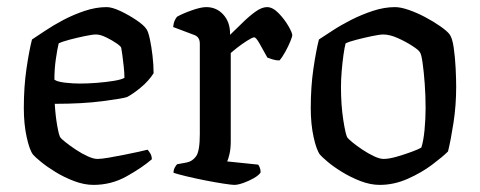

<svg xmlns="http://www.w3.org/2000/svg" viewBox="-20 -520 1350 540"><path d="M243 0Q217 0 189 -10.5Q161 -21 136.5 -36Q112 -51 95 -65Q78 -79 73 -85Q63 -98 55 -134.5Q47 -171 47 -216Q47 -276 54.5 -327Q62 -378 70 -409Q84 -418 107 -433.5Q130 -449 158.5 -464Q187 -479 218.5 -489.5Q250 -500 280 -500Q295 -500 318.5 -489Q342 -478 363.5 -463.5Q385 -449 392 -438Q397 -431 401.5 -410Q406 -389 409 -363Q412 -337 412 -314Q398 -292 375.5 -273.5Q353 -255 337 -247Q326 -243 269 -235.5Q212 -228 134 -228Q136 -194 141 -166Q146 -138 150 -133Q153 -129 165 -119.5Q177 -110 193.5 -99Q210 -88 226.5 -80.5Q243 -73 254 -73Q265 -73 285.5 -76.5Q306 -80 328.5 -84.5Q351 -89 369.5 -93Q388 -97 395 -99Q399 -95 403 -88Q407 -81 407 -72Q379 -48 336 -24Q293 0 243 0ZM204 -285Q227 -285 252.5 -287Q278 -289 299.5 -292.5Q321 -296 330 -301Q330 -315 328 -333Q326 -351 324 -366Q322 -381 321 -385Q321 -389 308 -398Q295 -407 278.5 -415Q262 -423 250 -423Q240 -423 218.5 -418.5Q197 -414 176 -408.5Q155 -403 145 -398Q141 -381 137 -353.5Q133 -326 133 -296Q141 -290 163 -287.5Q185 -285 204 -285Z M639 0Q632 0 609 -3.5Q586 -7 558 -12.5Q530 -18 505 -24Q480 -30 468 -34Q468 -42 471.5 -48.5Q475 -55 478 -58L505 -63Q521 -66 531.5 -80.5Q542 -95 542 -143V-397Q542 -415 528 -421L467 -444Q468 -455 471.5 -462.5Q475 -470 478 -473Q494 -482 519.5 -491Q545 -500 560 -500Q589 -500 608 -479Q627 -458 627 -426V-422Q642 -436 660.5 -454.5Q679 -473 697.5 -486.5Q716 -500 731 -500Q747 -500 763.5 -483Q780 -466 791 -447Q802 -428 802 -421Q802 -417 796.5 -403.5Q791 -390 782.5 -374.5Q774 -359 766 -350Q756 -350 746.5 -353Q737 -356 732 -358Q720 -380 710 -397.5Q700 -415 695 -415Q690 -415 675 -405.5Q660 -396 646 -385Q632 -374 629 -371V-123Q629 -102 625.5 -87Q622 -72 619 -66L706 -57Q708 -55 710.5 -49Q713 -43 713 -35Q708 -27 694 -19Q680 -11 664.5 -5.5Q649 0 639 0Z M1048 0Q1022 0 994.5 -10.5Q967 -21 942.5 -36Q918 -51 901.5 -65Q885 -79 880 -85Q870 -98 862 -134.5Q854 -171 854 -216Q854 -276 861.5 -327Q869 -378 877 -409Q891 -418 914.5 -433.5Q938 -449 967.5 -464Q997 -479 1029 -489.5Q1061 -500 1091 -500Q1107 -500 1130 -492Q1153 -484 1176.5 -471.5Q1200 -459 1218.5 -446Q1237 -433 1244 -424Q1252 -414 1256 -386.5Q1260 -359 1261.5 -328Q1263 -297 1263 -276Q1263 -224 1255.5 -175Q1248 -126 1240 -94Q1225 -79 1195 -56.5Q1165 -34 1126.5 -17Q1088 0 1048 0ZM1059 -73Q1074 -73 1096.5 -79.5Q1119 -86 1139 -93.5Q1159 -101 1165 -105Q1171 -123 1174 -154.5Q1177 -186 1177 -216Q1177 -251 1174.5 -285Q1172 -319 1168.5 -343.5Q1165 -368 1161 -373Q1158 -379 1139.5 -391Q1121 -403 1098.5 -413Q1076 -423 1058 -423Q1048 -423 1026.5 -418.5Q1005 -414 983.5 -408.5Q962 -403 952 -398Q949 -387 946 -365.5Q943 -344 941 -320Q939 -296 939 -276Q939 -224 945.5 -182.5Q952 -141 957 -133Q960 -129 971.5 -119.5Q983 -110 999.5 -99Q1016 -88 1032 -80.5Q1048 -73 1059 -73Z"/></svg>

Font: Texturina 72pt Medium
Style: Regular
Weight: 500
Designer: Guillermo Torres Carreño
Foundry: Omnibus-Type
Version: Version 1.002; ttfautohint (v1.8.3)